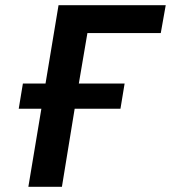

<svg xmlns="http://www.w3.org/2000/svg" viewBox="-20 -718 657 738"><path d="M52 -300H139L89 0H218L267 -300H443L459 -397H283L316 -591H598L617 -698H205L155 -397H68Z"/></svg>

Font: IBM Plex Mono SmBld
Style: Italic
Weight: 600
Italic angle: -9.5°
Monospace: yes
Designer: Mike Abbink, Paul van der Laan, Pieter van Rosmalen
Foundry: Bold Monday
Version: Version 2.004